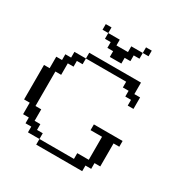

<svg xmlns="http://www.w3.org/2000/svg" viewBox="-128 -609 670 706"><g transform="rotate(30 207.5 -256.0)"><path d="M121.6 0V-23.9H268.1V-48.3H316.9V-146H268.1V-170.4H390.1V-146H365.7V-48.3H341.3V-23.9H316.9V0ZM72.8 -23.9V-48.3H48.3V-72.8H23.9V-121.6H0V-268.1H23.9V-316.9H48.3V-341.3H72.8V-365.7H121.6V-341.3H97.2V-316.9H72.8V-268.1H48.3V-121.6H72.8V-72.8H97.2V-48.3H121.6V-23.9ZM341.3 -292.5V-316.9H316.9V-341.3H292.5V-365.7H121.6V-390.1H341.3V-341.3H365.7V-292.5ZM194.8 -414.6V-439H170.4V-463.4H146V-487.8H194.8V-463.4H243.7V-487.8H292.5V-463.4H268.1V-439H243.7V-414.6ZM121.6 -487.8V-511.7H146V-487.8ZM292.5 -487.8V-511.7H316.9V-487.8Z"/></g></svg>

Font: FS Mondwest Regular
Style: Regular
Weight: 400
Designer: NZWStudios2024
Foundry: https://fontstruct.com
Version: Version 1.0